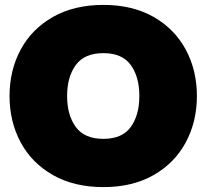

<svg xmlns="http://www.w3.org/2000/svg" viewBox="-20 -752 843 784"><path d="M19 -360Q19 -465 64.5 -549.5Q110 -634 196.5 -683Q283 -732 402 -732Q521 -732 607 -683Q693 -634 738.5 -549.5Q784 -465 784 -360Q784 -255 738.5 -170.5Q693 -86 607 -37Q521 12 402 12Q283 12 196.5 -37Q110 -86 64.5 -170.5Q19 -255 19 -360ZM402 -185Q479 -185 514 -233.5Q549 -282 549 -360Q549 -438 514 -486.5Q479 -535 402 -535Q325 -535 289.5 -486.5Q254 -438 254 -360Q254 -282 289.5 -233.5Q325 -185 402 -185Z"/></svg>

Font: Aspekta 1000
Style: Regular
Weight: 1000
Designer: Ivo Dolenc
Version: Version 2.000